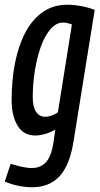

<svg xmlns="http://www.w3.org/2000/svg" viewBox="-35 -569 420 809"><path d="M-15 196 10 121Q30 128 55 133.5Q80 139 99 139Q136 139 159 114Q182 89 191 27L198 -23Q178 -11 155 -4.5Q132 2 114 2Q64 2 39 -39.5Q14 -81 14 -148Q14 -230 28 -302Q42 -374 70.5 -429.5Q99 -485 143.5 -517Q188 -549 248 -549Q279 -549 311 -542.5Q343 -536 364 -527L275 26Q259 127 216 173.5Q173 220 100 220Q73 220 43 214Q13 208 -15 196ZM268 -466Q259 -469 250 -471.5Q241 -474 231 -474Q202 -474 178 -446.5Q154 -419 137.5 -373.5Q121 -328 112 -272Q103 -216 103 -159Q103 -119 117 -98Q131 -77 155 -77Q168 -77 183.5 -82.5Q199 -88 209 -96Z"/></svg>

Font: Georama Condensed Medium
Style: Italic
Weight: 500
Width: 3
Italic angle: -9°
Designer: Jean-Baptiste Levee
Foundry: Production Type
Version: Version 1.000